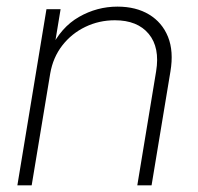

<svg xmlns="http://www.w3.org/2000/svg" viewBox="-20 -557 595 577"><path d="M130.9 -335.9 75.2 0H32.2L119.6 -529.3H162.1L142.1 -408.2L131.8 -409.2Q163.1 -475.1 217.3 -506.1Q271.5 -537.1 333 -537.1Q388.7 -537.1 428 -513.4Q467.3 -489.7 484.9 -446.3Q502.4 -402.8 492.2 -342.3L435.5 0H392.6L449.2 -342.8Q460.9 -414.1 427 -455.1Q393.1 -496.1 325.2 -496.1Q277.8 -496.1 236.6 -476.3Q195.3 -456.5 167.2 -420.4Q139.2 -384.3 130.9 -335.9Z"/></svg>

Font: Inter 24pt ExtraLight
Style: Italic
Weight: 250
Italic angle: -9.3988°
Version: Version 4.001;git-66647c0bb